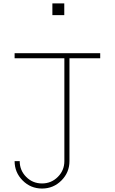

<svg xmlns="http://www.w3.org/2000/svg" viewBox="-20 -798 660 1104"><path d="M350.1 -462.9H64V-492.2H556.2V-462.9H379.4V128.4Q379.4 193.4 333.3 239.7Q287.1 286.1 221.7 286.1Q156.2 286.1 110.1 239.7Q64 193.4 64 128.4H93.3Q93.3 181.6 130.6 219.2Q168 256.8 221.7 256.8Q274.9 256.8 312.5 219.2Q350.1 181.6 350.1 128.4ZM281.2 -778.3H349.6V-710.9H281.2Z"/></svg>

Font: Cherry
Style: Light
Weight: 300
Designer: Amin Abedi
Version: Version 1.00 ; ttfautohint (v1.6)